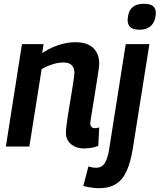

<svg xmlns="http://www.w3.org/2000/svg" viewBox="-20 -774 843 1014"><path d="M96 -541H210L203 -494Q232 -513 261 -525.5Q290 -538 319.5 -544.5Q349 -551 379 -551Q441 -551 472.5 -520.5Q504 -490 504 -438Q504 -428 500.5 -403Q497 -378 491.5 -344.5Q486 -311 480.5 -275.5Q475 -240 469.5 -207.5Q464 -175 460.5 -152Q457 -129 457 -122Q457 -110 463.5 -103.5Q470 -97 481 -97Q487 -97 493 -98Q499 -99 504 -101L499 -4Q484 3 463.5 6.5Q443 10 424 10Q396 10 374 -0.5Q352 -11 340 -29.5Q328 -48 328 -73Q328 -85 331 -109.5Q334 -134 339 -166.5Q344 -199 350 -234Q356 -269 361 -301Q366 -333 369.5 -356.5Q373 -380 373 -390Q373 -415 359 -429.5Q345 -444 314 -444Q295 -444 276 -439.5Q257 -435 238 -427.5Q219 -420 200 -409L135 0H11ZM740 -754Q773 -754 788 -742Q803 -730 803 -705Q802 -677 792 -657.5Q782 -638 763.5 -627.5Q745 -617 717 -617Q686 -617 670 -629.5Q654 -642 654 -668Q655 -694 663.5 -713.5Q672 -733 691 -743.5Q710 -754 740 -754ZM769 -541 681 13Q670 81 649.5 127.5Q629 174 593.5 197Q558 220 503 220Q488 220 464.5 217Q441 214 420 208L447 105Q459 109 469 110.5Q479 112 487 112Q518 112 533.5 87Q549 62 556 17L644 -541Z"/></svg>

Font: Georama ExtraCondensed Thin SemiBold
Style: Italic
Weight: 600
Italic angle: -9°
Version: Version 1.001